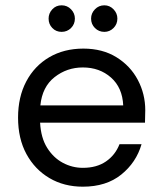

<svg xmlns="http://www.w3.org/2000/svg" viewBox="-20 -691 609 723"><path d="M292 12Q221 12 166 -20.5Q111 -53 79.5 -111Q48 -169 48 -248Q48 -326 79 -384.5Q110 -443 165.5 -475.5Q221 -508 294 -508Q366 -508 418.5 -475.5Q471 -443 499 -390Q527 -337 527 -276Q527 -265 526.5 -254Q526 -243 526 -229H131Q134 -172 157.5 -134.5Q181 -97 216.5 -78Q252 -59 292 -59Q344 -59 379 -83Q414 -107 430 -148H513Q493 -79 436.5 -33.5Q380 12 292 12ZM292 -437Q232 -437 185.5 -400.5Q139 -364 132 -294H444Q441 -361 398 -399Q355 -437 292 -437ZM373 -571Q352 -571 337.5 -585.5Q323 -600 323 -621Q323 -641 337.5 -656Q352 -671 373 -671Q393 -671 407.5 -656Q422 -641 422 -621Q422 -600 407.5 -585.5Q393 -571 373 -571ZM212 -571Q191 -571 177 -585.5Q163 -600 163 -621Q163 -641 177 -656Q191 -671 212 -671Q233 -671 247.5 -656Q262 -641 262 -621Q262 -600 247.5 -585.5Q233 -571 212 -571Z"/></svg>

Font: Firefly Display
Style: Regular
Weight: 400
Designer: Colophon Foundry, Jonny Pinhorn
Foundry: Colophon Foundry
Version: Version 1.200; ttfautohint (v1.8.3)